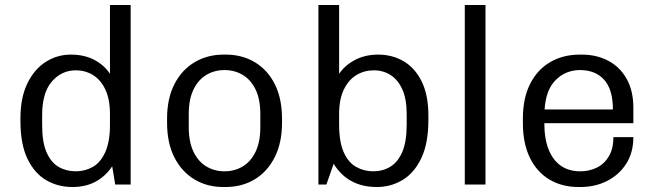

<svg xmlns="http://www.w3.org/2000/svg" viewBox="-20 -740 2622 770"><path d="M270 10Q213 10 166 -17Q119 -44 90.5 -102.5Q62 -161 62 -255V-266Q62 -348 89.5 -405Q117 -462 163 -491.5Q209 -521 264 -521Q318 -521 358 -500Q398 -479 421 -444V-720H504V0H442L430 -73Q403 -33 363.5 -11.5Q324 10 270 10ZM284 -53Q321 -53 352 -70.5Q383 -88 402 -129.5Q421 -171 421 -240V-282Q421 -342 402.5 -381Q384 -420 353 -439Q322 -458 284 -458Q227 -458 188 -413Q149 -368 149 -278V-238Q149 -169 167 -128.5Q185 -88 215.5 -70.5Q246 -53 284 -53Z M875 10Q810 10 759 -21Q708 -52 679 -109.5Q650 -167 650 -248V-264Q650 -345 679.5 -402.5Q709 -460 760.5 -490.5Q812 -521 876 -521H886Q951 -521 1002 -490.5Q1053 -460 1082 -402.5Q1111 -345 1111 -264V-248Q1111 -167 1081.5 -109Q1052 -51 1001 -20.5Q950 10 885 10ZM880 -53Q921 -53 953.5 -72.5Q986 -92 1005 -131.5Q1024 -171 1024 -229V-283Q1024 -342 1005 -381Q986 -420 953.5 -439.5Q921 -459 880 -459Q840 -459 807.5 -439.5Q775 -420 756 -381Q737 -342 737 -283V-229Q737 -171 756 -131.5Q775 -92 807.5 -72.5Q840 -53 880 -53Z M1491 10Q1376 10 1318 -83L1289 0H1257V-720H1340V-444Q1363 -478 1403.5 -499.5Q1444 -521 1497 -521Q1553 -521 1598.5 -494.5Q1644 -468 1671 -413.5Q1698 -359 1698 -276V-259Q1698 -166 1670 -106.5Q1642 -47 1595 -18.5Q1548 10 1491 10ZM1477 -53Q1515 -53 1545.5 -71.5Q1576 -90 1593.5 -131Q1611 -172 1611 -241V-282Q1611 -343 1593.5 -381.5Q1576 -420 1546.5 -439Q1517 -458 1479 -458Q1441 -458 1409.5 -439Q1378 -420 1359 -381Q1340 -342 1340 -282V-240Q1340 -171 1358.5 -129.5Q1377 -88 1408.5 -70.5Q1440 -53 1477 -53Z M1844 0V-720H1927V0Z M2300 10Q2234 10 2183.5 -20Q2133 -50 2105 -107.5Q2077 -165 2077 -246V-265Q2077 -347 2106.5 -404.5Q2136 -462 2187.5 -491.5Q2239 -521 2305 -521H2314Q2373 -521 2420 -496Q2467 -471 2493.5 -423Q2520 -375 2520 -309V-246H2163Q2163 -184 2180 -141Q2197 -98 2229 -75.5Q2261 -53 2307 -53Q2344 -53 2374 -68Q2404 -83 2422 -113.5Q2440 -144 2440 -190H2520Q2520 -128 2491.5 -83.5Q2463 -39 2415 -14.5Q2367 10 2308 10ZM2164 -301H2438Q2438 -381 2403 -420Q2368 -459 2306 -459Q2249 -459 2209 -419.5Q2169 -380 2164 -301Z"/></svg>

Font: Chivo Medium Light
Style: Regular
Weight: 300
Version: Version 2.002